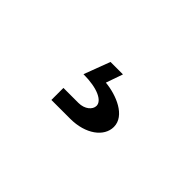

<svg xmlns="http://www.w3.org/2000/svg" viewBox="-22 -231 643 643"><g transform="rotate(45 300.0 91.0)"><path d="M203 206H292C365 206 415 168 415 122C415 69 345 41 291 36L312 -24H253L218 69C285 69 324 89 324 113C324 131 304 149 274 149H203Z"/></g></svg>

Font: JetBrains Mono Medium
Style: Regular
Weight: 436
Monospace: yes
Designer: Philipp Nurullin, Konstantin Bulenkov
Foundry: JetBrains
Version: Version 2.305